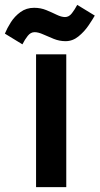

<svg xmlns="http://www.w3.org/2000/svg" viewBox="-81 -756 409 788"><path d="M191 -533H67V12H191ZM188 -587Q217 -587 241 -606.5Q265 -626 282 -651Q299 -676 308 -692L236 -736Q226 -717 214 -701.5Q202 -686 186 -686Q171 -686 151.5 -695.5Q132 -705 109 -714.5Q86 -724 59 -724Q27 -724 3 -706.5Q-21 -689 -36.5 -664.5Q-52 -640 -61 -618L11 -574Q21 -594 33 -609Q45 -624 61 -624Q76 -624 96 -615Q116 -606 139.5 -596.5Q163 -587 188 -587Z"/></svg>

Font: Repo DemiBold
Style: Regular
Weight: 600
Designer: Stefan Peev
Foundry: Context Ltd
Version: Version 1.502